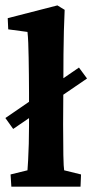

<svg xmlns="http://www.w3.org/2000/svg" viewBox="-27 -701 347 721"><path d="M15.6 0 12.7 -45.9 76.2 -61.5Q77.1 -72.3 78.6 -99.1Q80.1 -126 81.1 -161.1Q82 -196.3 82 -229.5V-352.5Q82 -386.7 81.5 -419.9Q81.1 -453.1 80.6 -483.9Q80.1 -514.6 79.1 -539.6Q78.1 -564.5 76.2 -581.1L3.9 -590.8L2 -632.8L188.5 -680.7L215.8 -664.1Q213.9 -623 212.9 -584.5Q211.9 -545.9 211.4 -497.1Q210.9 -448.2 210.9 -377.9L210 -234.4Q210 -166 210.9 -118.7Q211.9 -71.3 213.9 -61.5L277.3 -45.9L275.4 0ZM22.5 -216.8 -6.8 -257.8 269.5 -447.3 299.8 -406.2Z"/></svg>

Font: Crimson Pro ExtraLight
Style: Bold
Weight: 700
Version: Version 1.002